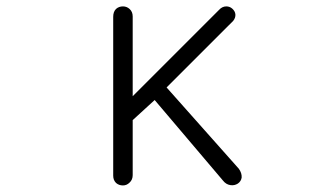

<svg xmlns="http://www.w3.org/2000/svg" viewBox="-20 -559 1040 597"><path d="M332 -506.8V-12.7Q332 1 340.8 9.8Q349.6 17.6 362.3 17.6Q374 17.6 382.8 8.8Q392.6 0 392.6 -14.6V-185.5L460.9 -248L672.9 2Q682.6 14.6 696.3 16.6Q709 18.6 719.7 11.7Q729.5 4.9 731.4 -6.8Q732.4 -20.5 722.7 -34.2L498 -287.1L705.1 -494.1Q712.9 -503.9 711.9 -514.6Q710.9 -524.4 702.1 -532.2Q694.3 -539.1 683.6 -539.1Q670.9 -539.1 661.1 -528.3L392.6 -259.8V-507.8Q392.6 -522.5 382.8 -531.2Q374 -539.1 362.3 -539.1Q349.6 -539.1 340.8 -531.2Q332 -522.5 332 -506.8Z"/></svg>

Font: GulimChe
Style: Regular
Weight: 400
Monospace: yes
Version: Version 2.21